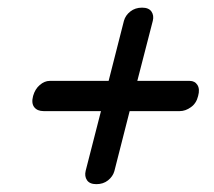

<svg xmlns="http://www.w3.org/2000/svg" viewBox="-20 -592 560 502"><path d="M232 -110.5Q214.5 -110.5 207.5 -120.8Q200.5 -131 204 -145.5L244 -301.5H94Q77.5 -301.5 69.5 -311.8Q61.5 -322 66.5 -341Q71.5 -359 84 -369.8Q96.5 -380.5 110 -380.5H264L304 -537.5Q308 -552 320.8 -562Q333.5 -572 351.5 -572Q369 -572 376 -561.8Q383 -551.5 379.5 -537.5L339 -380.5H476Q489.5 -380.5 496.2 -369.8Q503 -359 498 -341Q493.5 -322 479.2 -311.8Q465 -301.5 450 -301.5H319L279 -144.5Q275 -130.5 262.5 -120.5Q250 -110.5 232 -110.5Z"/></svg>

Font: Fraunces 144pt SuperSoft SemiBold
Style: Italic
Weight: 600
Italic angle: -16°
Version: Version 1.000;[b76b70a41]